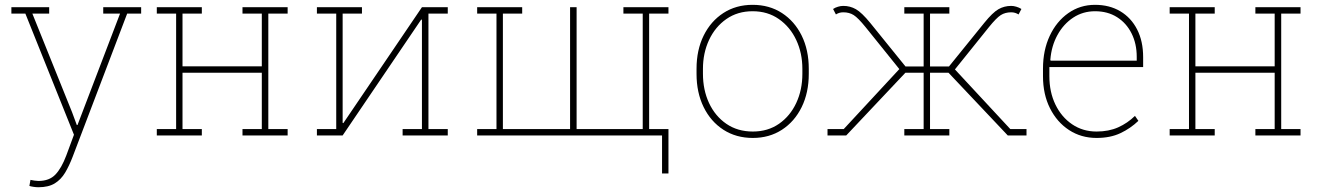

<svg xmlns="http://www.w3.org/2000/svg" viewBox="-20 -558 5451 791"><path d="M138.2 213.4Q128.9 213.4 117.7 211.7Q106.4 210 101.1 208L105.5 183.1Q110.8 184.6 121.6 186Q132.3 187.5 138.2 187.5Q183.1 187.5 208.3 161.1Q233.4 134.8 252.9 83L284.7 -2.9L84.5 -502H26.9V-528.3H182.6V-502H113.3L276.9 -95.7L296.4 -43H299.3L474.6 -502H405.3V-528.3H561.5V-502H503.9L279.3 87.9Q265.1 125 248.3 153.3Q231.4 181.6 205.6 197.5Q179.7 213.4 138.2 213.4Z M626 0V-26.4H705.6V-502H626V-528.3H811.5V-502H731.9V-284.7H1058.6V-502H979V-528.3H1058.6H1085.4H1165V-502H1085.4V-26.4H1165V0H979V-26.4H1058.6V-258.3H731.9V-26.4H811.5V0Z M1285.6 0V-26.4H1365.2V-502H1285.6V-528.3H1391.6H1471.2V-502H1391.6V-51.8L1394.5 -50.8L1718.3 -528.3H1745.1H1824.7V-502H1745.1V-26.4H1824.7V0H1638.7V-26.4H1718.3V-476.6L1715.3 -477.5L1391.6 0Z M2707.5 156.7V0H1945.8V-26.4H2025.4V-502H1945.8V-528.3H2025.4H2051.8H2131.3V-502H2051.8V-26.4H2328.6V-528.3H2355.5V-26.4H2627.9V-502H2548.3V-528.3H2733.9V-502H2654.3V-26.4H2733.9V156.7Z M3081.5 10.3Q3012.7 10.3 2960.4 -23.4Q2908.2 -57.1 2878.9 -116.7Q2849.6 -176.3 2849.6 -253.9V-274.4Q2849.6 -352.1 2878.9 -411.4Q2908.2 -470.7 2960.2 -504.4Q3012.2 -538.1 3080.6 -538.1Q3149.4 -538.1 3201.4 -504.4Q3253.4 -470.7 3282.7 -411.4Q3312 -352.1 3312 -274.4V-253.9Q3312 -176.3 3282.7 -116.7Q3253.4 -57.1 3201.4 -23.4Q3149.4 10.3 3081.5 10.3ZM3081.5 -16.1Q3143.6 -16.1 3189.5 -48.1Q3235.4 -80.1 3260.5 -134Q3285.6 -188 3285.6 -253.9V-274.4Q3285.6 -339.4 3260.3 -393.3Q3234.9 -447.3 3188.7 -479.5Q3142.6 -511.7 3080.6 -511.7Q3018.6 -511.7 2972.4 -479.5Q2926.3 -447.3 2901.1 -393.3Q2876 -339.4 2876 -274.4V-253.9Q2876 -187.5 2901.1 -133.5Q2926.3 -79.6 2972.4 -47.9Q3018.6 -16.1 3081.5 -16.1Z M3389.2 0V-26.4H3456.1L3685.1 -273.4L3545.9 -446.3Q3515.1 -484.4 3497.1 -495.8Q3479 -507.3 3454.1 -507.3Q3444.8 -507.3 3437.3 -504.9Q3429.7 -502.4 3423.8 -498.5L3412.1 -521Q3420.9 -526.9 3432.4 -530.3Q3443.8 -533.7 3454.1 -533.7Q3482.4 -533.7 3506.3 -520Q3530.3 -506.3 3565.4 -463.4L3710.4 -284.2H3785.2V-502H3705.6V-528.3H3891.1V-502H3811.5V-284.2H3889.6L4034.7 -463.4Q4069.3 -506.3 4093.3 -520Q4117.2 -533.7 4146 -533.7Q4155.8 -533.7 4167.2 -530.3Q4178.7 -526.9 4188 -521L4176.3 -498.5Q4169.9 -502.4 4162.4 -504.9Q4154.8 -507.3 4146 -507.3Q4121.1 -507.3 4103 -495.8Q4085 -484.4 4054.2 -446.3L3914.1 -272L4142.1 -26.4H4209V0H4131.8L3887.7 -258.3H3811.5V-26.4H3891.1V0H3705.6V-26.4H3785.2V-258.3H3710L3466.3 0Z M4497.6 10.3Q4434.1 10.3 4384.3 -22.2Q4334.5 -54.7 4305.7 -112.1Q4276.9 -169.4 4276.9 -244.1V-275.4Q4276.9 -351.1 4304.7 -410.4Q4332.5 -469.7 4381.1 -503.9Q4429.7 -538.1 4491.2 -538.1Q4550.8 -538.1 4595.5 -511.5Q4640.1 -484.9 4664.8 -436.5Q4689.5 -388.2 4689.5 -322.3V-281.7H4303.2V-244.1Q4303.2 -178.7 4328.1 -127.2Q4353 -75.7 4397 -45.9Q4440.9 -16.1 4497.6 -16.1Q4547.9 -16.1 4586.7 -33.4Q4625.5 -50.8 4655.8 -80.6L4669.9 -60.1Q4637.2 -28.8 4595.7 -9.3Q4554.2 10.3 4497.6 10.3ZM4308.6 -308.1H4663.1V-324.2Q4663.1 -377.9 4641.8 -420.4Q4620.6 -462.9 4582 -487.3Q4543.5 -511.7 4491.2 -511.7Q4441.4 -511.7 4401.4 -485.4Q4361.3 -459 4336.4 -413.6Q4311.5 -368.2 4307.1 -311Z M4798.8 0V-26.4H4878.4V-502H4798.8V-528.3H4984.4V-502H4904.8V-284.7H5231.4V-502H5151.9V-528.3H5231.4H5258.3H5337.9V-502H5258.3V-26.4H5337.9V0H5151.9V-26.4H5231.4V-258.3H4904.8V-26.4H4984.4V0Z"/></svg>

Font: Roboto Slab LO Thin
Style: Regular
Weight: 250
Designer: Google
Version: Version 2.00;September 28, 2018;FontCreator 11.5.0.2427 64-b